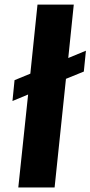

<svg xmlns="http://www.w3.org/2000/svg" viewBox="-20 -830 400 850"><path d="M61 0 104.5 -411.6 35.2 -382.8 44.4 -475.1 114.3 -503.9 146 -809.6H306.6L282.2 -573.2L360.4 -605.5L351.1 -513.2L272 -481L221.7 0Z"/></svg>

Font: Oswald
Style: Bold
Weight: 700
Designer: Vernon Adams
Foundry: Vernon Adams
Version: 3.0; ttfautohint (v0.94.23-7a4d-dirty) -l 8 -r 50 -G 200 -x 